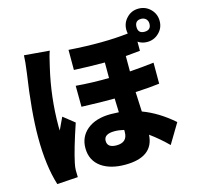

<svg xmlns="http://www.w3.org/2000/svg" viewBox="-129 -1014 1259 1218"><g transform="rotate(-15 500.0 -405.0)"><path d="M272 -764Q262 -740 245 -663Q201 -476 201 -285Q201 -262 202 -258L221 -299Q235 -327 240 -339L313 -281Q259 -121 241 -35Q235 -7 235 12Q235 41 236 57L99 66Q58 -65 58 -251Q58 -420 95 -666Q105 -738 106 -778ZM842 -766Q842 -724 884 -724Q927 -724 927 -766Q927 -784 915 -797Q902 -809 884 -809Q842 -809 842 -766ZM598 -156Q564 -164 536 -164Q466 -164 466 -119Q466 -74 526 -74Q598 -74 598 -142ZM824 -615 729 -606V-505Q813 -511 888 -520V-382Q827 -374 730 -369Q730 -349 736 -240Q839 -202 936 -117L858 13Q804 -41 742 -86Q734 59 547 59Q453 59 394 19Q330 -26 330 -108Q330 -182 385 -228Q442 -275 541 -275Q560 -275 594 -273L591 -364Q504 -363 374 -368L373 -506Q480 -497 590 -499V-601Q486 -601 388 -606V-738Q616 -722 778 -741Q775 -753 775 -766Q775 -812 807 -844Q838 -876 884 -876Q930 -876 962 -844Q994 -812 994 -766Q994 -720 962 -689Q930 -657 884 -657Q850 -657 824 -675Z"/></g></svg>

Font: Source Han Sans CN Heavy
Style: Bold
Weight: 900
Designer: Ryoko NISHIZUKA (kana & ideographs); Paul D. Hunt (Latin, Greek & Cyrillic); Wenlong ZHANG (bopomofo); Sandoll Communica
Foundry: Adobe Systems Incorporated
Version: Version 1.000;PS 1;hotconv 1.0.78;makeotf.lib2.5.61930